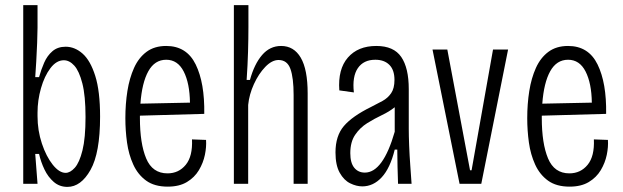

<svg xmlns="http://www.w3.org/2000/svg" viewBox="-20 -720 2439 752"><path d="M244 12Q213 12 190.5 -7.5Q168 -27 154 -56.5Q140 -86 133 -117H118L127 0H71V-700H127V-611Q127 -588 125.5 -552Q124 -516 122 -479.5Q120 -443 118 -418H133Q141 -447 153 -474.5Q165 -502 185.5 -519.5Q206 -537 237 -537Q273 -537 303.5 -510Q334 -483 353 -423Q372 -363 372 -263Q372 -121 334.5 -54.5Q297 12 244 12ZM237 -43Q255 -43 273 -63Q291 -83 303 -131Q315 -179 315 -262Q315 -345 302.5 -393.5Q290 -442 271 -463Q252 -484 230 -484Q201 -484 177.5 -453Q154 -422 140.5 -374.5Q127 -327 127 -279V-265Q127 -209 144 -158Q161 -107 186.5 -75Q212 -43 237 -43Z M637 11Q585 11 552.5 -12.5Q520 -36 502 -75.5Q484 -115 477.5 -162Q471 -209 471 -257Q471 -313 479 -363.5Q487 -414 505 -454Q523 -494 554 -517Q585 -540 631 -540Q711 -540 746.5 -467.5Q782 -395 780 -274L528 -267Q528 -263 528 -258Q528 -158 552.5 -99.5Q577 -41 636 -41Q680 -41 707.5 -74.5Q735 -108 732 -174L787 -172Q789 -145 782.5 -113.5Q776 -82 759 -53.5Q742 -25 712 -7Q682 11 637 11ZM631 -486Q586 -486 561 -441Q536 -396 530 -314L724 -318Q723 -394 699.5 -440Q676 -486 631 -486Z M896 0V-700H953V-614Q953 -569 951.5 -517.5Q950 -466 946 -407H959Q976 -469 1006.5 -504.5Q1037 -540 1081 -540Q1131 -540 1158 -494Q1185 -448 1185 -354V0H1130V-348Q1130 -415 1117.5 -450Q1105 -485 1071 -485Q1045 -485 1019 -458Q993 -431 974.5 -390.5Q956 -350 952 -309V0Z M1399 10Q1376 10 1351.5 -2Q1327 -14 1310.5 -43.5Q1294 -73 1294 -123Q1294 -188 1327 -226.5Q1360 -265 1433 -301Q1457 -313 1478 -324.5Q1499 -336 1512 -355Q1525 -374 1525 -407Q1525 -446 1505 -466Q1485 -486 1450 -486Q1404 -486 1381.5 -453Q1359 -420 1366 -358L1309 -366Q1303 -449 1342.5 -494.5Q1382 -540 1454 -540Q1522 -540 1551.5 -497Q1581 -454 1581 -371V-215Q1581 -189 1582.5 -150Q1584 -111 1587 -71Q1590 -31 1592 0H1539Q1538 -31 1537 -67Q1536 -103 1536 -134H1526Q1508 -61 1475 -25.5Q1442 10 1399 10ZM1409 -44Q1480 -44 1526 -204V-300Q1505 -283 1475.5 -269Q1446 -255 1418 -237.5Q1390 -220 1371 -192Q1352 -164 1352 -120Q1352 -82 1367.5 -63Q1383 -44 1409 -44Z M1780 0 1674 -526H1732L1821 -53H1827L1911 -526H1970L1865 0Z M2211 11Q2159 11 2126.5 -12.5Q2094 -36 2076 -75.5Q2058 -115 2051.5 -162Q2045 -209 2045 -257Q2045 -313 2053 -363.5Q2061 -414 2079 -454Q2097 -494 2128 -517Q2159 -540 2205 -540Q2285 -540 2320.5 -467.5Q2356 -395 2354 -274L2102 -267Q2102 -263 2102 -258Q2102 -158 2126.5 -99.5Q2151 -41 2210 -41Q2254 -41 2281.5 -74.5Q2309 -108 2306 -174L2361 -172Q2363 -145 2356.5 -113.5Q2350 -82 2333 -53.5Q2316 -25 2286 -7Q2256 11 2211 11ZM2205 -486Q2160 -486 2135 -441Q2110 -396 2104 -314L2298 -318Q2297 -394 2273.5 -440Q2250 -486 2205 -486Z"/></svg>

Font: Bricolage Grotesque 12pt Condensed ExtraLight
Style: Regular
Weight: 200
Width: 3
Designer: Mathieu Triay
Foundry: Atelier Triay
Version: Version 1.001; ttfautohint (v1.8.4.7-5d5b);gftools[0.9.33.de